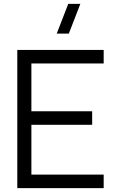

<svg xmlns="http://www.w3.org/2000/svg" viewBox="-20 -980 610 1000"><path d="M520 -70.5H143.5V-330H460V-400.5H143.5V-649.5H520V-720H70V0H520ZM275.5 -805H338.5L398.5 -960H335.5Z"/></svg>

Font: Eudonet
Style: Regular
Weight: 400
Designer: Mikhail Sharanda
Foundry: Mikhail Sharanda
Version: Version 4.503;Glyphs 3.1.2 (3151)